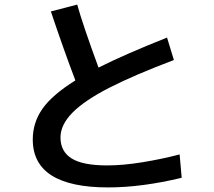

<svg xmlns="http://www.w3.org/2000/svg" viewBox="-20 -798 934 838"><path d="M452 20Q123 20 123 -189Q123 -263 165.5 -323.5Q208 -384 309 -447Q258 -581 202 -748L317 -778Q340 -694 410 -503Q523 -560 709 -634L739 -536Q567 -471 459 -416Q351 -361 297.5 -307.5Q244 -254 244 -198Q244 -137 292.5 -106.5Q341 -76 448 -76Q517 -76 602.5 -90Q688 -104 764 -124L773 -22Q598 20 452 20Z"/></svg>

Font: 카카오 큰글씨 ExtraBold
Style: Regular
Weight: 800
Designer: Park Young-rak; Lee Sang-min; Kim Jung-jin; Min Bon; Park Min-gyu;
Foundry: Kakao Corporation
Version: Version 2.003